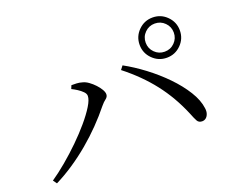

<svg xmlns="http://www.w3.org/2000/svg" viewBox="-104 -898 1208 990"><g transform="rotate(-20 500.0 -403.5)"><path d="M809.2 -500.6Q763.6 -500.6 731.3 -532.9Q698.9 -565.2 698.9 -610.8Q698.9 -656.4 731.3 -688.8Q763.6 -721.1 809.2 -721.1Q854.8 -721.1 887.1 -688.8Q919.5 -656.4 919.5 -610.8Q919.5 -565.2 887.1 -532.9Q854.8 -500.6 809.2 -500.6ZM39.5 -106.4Q77.9 -132.6 121.9 -169.3Q165.8 -206.1 207.4 -246.8Q249 -287.5 282.9 -327.5Q316.9 -367.6 337.4 -401.1Q358 -434.5 358 -455.5Q358 -467.6 346.5 -479.2Q335.1 -490.8 319.1 -501.1Q303.1 -511.3 289.8 -517.6L297.3 -536.1Q308.8 -536.3 324.9 -535.6Q341 -534.9 356.5 -530.1Q372.5 -526.2 388.7 -514.4Q405 -502.7 419.2 -487.4Q433.4 -472.2 442 -457.3Q450.7 -442.3 450.7 -431Q450.7 -416.9 437.9 -407.4Q425.1 -397.9 411 -380.9Q376.9 -338.3 335.9 -296.2Q294.9 -254.1 249.2 -215.7Q203.4 -177.2 154.1 -144.2Q104.9 -111.1 54.3 -85.9ZM868.3 -130.4Q849.4 -130.2 841.3 -145Q833.2 -159.7 821.4 -189.9Q779.4 -290.4 716.6 -371.1Q653.8 -451.8 564.4 -521.9L579.9 -542Q633.1 -513 688 -471.7Q743 -430.3 790.1 -382Q837.1 -333.7 867.8 -284.1Q898.6 -234.5 904.3 -188.9Q906.9 -171.2 902.2 -157.8Q897.5 -144.5 888.8 -137.6Q880.1 -130.6 868.3 -130.4ZM809.2 -533.7Q841.4 -533.7 863.8 -556.2Q886.3 -578.7 886.3 -610.8Q886.3 -643 863.8 -665.4Q841.4 -687.9 809.2 -687.9Q777 -687.9 754.6 -665.4Q732.1 -643 732.1 -610.8Q732.1 -578.7 754.6 -556.2Q777 -533.7 809.2 -533.7Z"/></g></svg>

Font: Noto Serif HK ExtraLight
Style: Regular
Weight: 200
Designer: Ryoko NISHIZUKA 西塚涼子 (kana & ideographs); Frank Grießhammer (Latin, Greek & Cyrillic); Wenlong ZHANG 张文龙 (bopomofo); San
Foundry: Adobe
Version: Version 2.002-H1;hotconv 1.1.0;makeotfexe 2.6.0